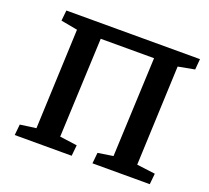

<svg xmlns="http://www.w3.org/2000/svg" viewBox="-120 -849 1085 998"><g transform="rotate(20 422.5 -350.0)"><path d="M54 0 60 -60 148 -72 171 -625 79 -642 85 -700H824L819 -641L728 -624L705 -73L807 -60L801 0H484L490 -60L574 -73L598 -623H303L279 -73L375 -60L369 0Z"/></g></svg>

Font: Literata 7pt SemiBold
Style: Italic
Weight: 600
Italic angle: -2°
Designer: Latin by Veronika Burian and Jose Scaglione. Greek by Irene Vlachou. Cyrillic by Vera Evstafieva
Foundry: TypeTogether
Version: Version 3.002